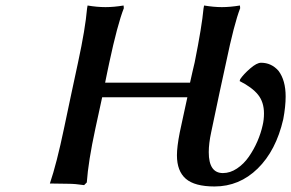

<svg xmlns="http://www.w3.org/2000/svg" viewBox="-20 -671 1063 701"><path d="M690.9 -443.8Q717.3 -575.7 723.1 -640.1Q723.1 -640.6 724.1 -645.5Q725.1 -650.4 725.1 -650.9Q760.7 -645 790 -645Q819.8 -645 856 -650.9L856.9 -641.1Q835 -585 805.2 -441.9Q802.2 -429.2 781.7 -333.7Q761.2 -238.3 751 -188Q742.2 -147.5 742.2 -115.2Q742.2 -39.1 793.9 -39.1Q820.3 -39.1 845.2 -55.7Q870.1 -72.3 888.4 -98.6Q906.7 -125 919.7 -154.8Q932.6 -184.6 939 -213.9Q943.8 -233.9 943.8 -256.8Q943.8 -298.3 922.1 -325.2Q900.4 -352.1 855 -375L856.9 -381.8Q869.1 -399.9 893.3 -420.9Q917.5 -441.9 933.1 -441.9Q971.2 -441.9 997.1 -412.1Q1022.9 -377.4 1022.9 -318.8Q1022.9 -282.2 1014.2 -235.8Q987.8 -121.1 920.9 -55.7Q854 9.8 763.2 9.8Q690.9 9.8 658.4 -18.3Q626 -46.4 626 -104Q626 -134.8 636.2 -187Q640.6 -208.5 650.1 -251.5Q659.7 -294.4 664.1 -315.9H353Q348.6 -295.4 340.1 -256.3Q331.5 -217.3 328.1 -201.2Q302.2 -81.1 296.9 -4.9L287.1 4.9Q253.9 0 230 0L162.1 -1Q187 -74.2 213.9 -203.1Q222.2 -243.2 239.3 -323.5Q256.3 -403.8 265.1 -443.8Q291.5 -565.9 297.9 -640.1Q297.9 -640.6 298.8 -645.5Q299.8 -650.4 299.8 -650.9Q334.5 -645 365.2 -645Q395.5 -645 431.2 -650.9L432.1 -641.1Q408.7 -581.1 378.9 -441.9Q377.4 -435.1 372.1 -409.7Q366.7 -384.3 363.8 -369.1H673.8Q676.3 -382.3 682.4 -407.5Q688.5 -432.6 690.9 -443.8Z"/></svg>

Font: Linear Smooth
Style: Bold Italic
Weight: 700
Designer: Philipp H. Poll, Flanker
Foundry: Philipp H. Poll, reworked by Flanker
Version: Version 1.061 | FøM Fix